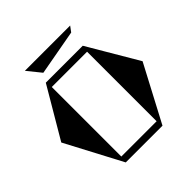

<svg xmlns="http://www.w3.org/2000/svg" viewBox="-234 -1124 1316 1316"><g transform="rotate(-45 424.0 -466.5)"><path d="M201 -933H640L611 -894L281 -834ZM818 -409 602 0H246L30 -409L245 -774H603ZM253 -50H595V-724H253Z"/></g></svg>

Font: Chokokutai
Style: Regular
Weight: 400
Designer: 108号,108go
Foundry: Font Zone 108
Version: Version 1.000; ttfautohint (v1.8.3)